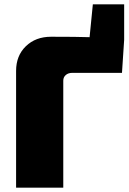

<svg xmlns="http://www.w3.org/2000/svg" viewBox="-20 -863 595 883"><path d="M551 -843V-680L541 -528H313Q294 -528 282.5 -518Q271 -508 271 -492V0H54V-537Q54 -607 99 -650.5Q144 -694 215 -694Q333 -694 392 -692L407 -843Z"/></svg>

Font: Exo 2.0 Black
Style: Regular
Weight: 900
Designer: Natanael Gama
Version: Version 1.001;PS 001.001;hotconv 1.0.70;makeotf.lib2.5.58329